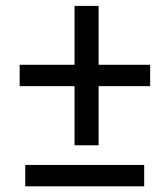

<svg xmlns="http://www.w3.org/2000/svg" viewBox="-20 -639 575 658"><path d="M494.6 -417V-343.8H317.9V-141.1H235.4V-343.8H47.4V-417H235.4V-618.7H317.9V-417ZM66.4 -73.7H474.1V-0.5H66.4Z"/></svg>

Font: Heebo
Style: Regular
Weight: 400
Designer: Oded Ezer
Foundry: Meir Sadan
Version: Version 2.001; ttfautohint (v1.5.14-ce02) -l 8 -r 50 -G 200 